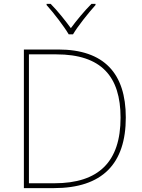

<svg xmlns="http://www.w3.org/2000/svg" viewBox="-20 -969 732 989"><path d="M334 -792H356C380 -833 435 -902 472 -943V-949H451C414 -912 373 -862 345 -824C317 -862 278 -912 241 -949H220V-943C257 -902 310 -833 334 -792ZM628 -364C628 -591 516 -714 280 -714H103V0H257C507 0 628 -125 628 -364ZM601 -363C601 -136 489 -25 260 -25H129V-689H270C502 -689 601 -575 601 -363Z"/></svg>

Font: Noto Sans Arabic Thin
Style: Regular
Weight: 100
Designer: Monotype Design Team, Nadine Chahine, Nizar Qandah and Khaled Hosny
Foundry: Monotype Imaging Inc.
Version: Version 2.012